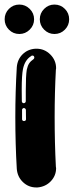

<svg xmlns="http://www.w3.org/2000/svg" viewBox="-20 -826 325 846"><path d="M145 0H140.1Q105.9 0 81.4 -23.3Q56.9 -46.5 54 -81.7Q47.5 -191.1 47.5 -310.4Q47.5 -421.8 54 -530.2Q56.9 -564.4 79.7 -586.9Q102.5 -609.4 136.6 -611.4H140.6Q176.2 -611.4 201.7 -585.9Q227.2 -560.4 227.2 -525.2L226.2 -518.3Q220.8 -416.8 220.8 -311.4Q220.8 -197 226.2 -91.6L227.2 -85.1Q227.2 -52 204 -27.5Q180.7 -3 145 0ZM84.7 -371.3Q88.1 -371.3 90.8 -373.8Q93.6 -376.2 93.6 -380.2V-425.7Q93.6 -493.1 98 -518.8Q102 -537.1 108.7 -547Q115.3 -556.9 127.7 -565.3Q131.2 -568.3 131.2 -572.3Q131.2 -575.7 129.2 -578.5Q127.2 -581.2 122.8 -581.2Q121.8 -581.2 120.3 -580.9Q118.8 -580.7 117.8 -579.2Q89.6 -562.4 81.2 -521.8Q75.7 -494.1 75.7 -432.2L76.2 -380.2Q76.2 -376.2 78.7 -373.8Q81.2 -371.3 84.7 -371.3ZM85.6 -292.6Q89.6 -292.6 92.1 -294.8Q94.6 -297 94.6 -300.5Q94.6 -311.9 94.3 -320Q94.1 -328.2 94.1 -341.1Q94.1 -344.6 91.3 -347.3Q88.6 -350 85.1 -350Q82.2 -350 79.7 -347.5Q77.2 -345 77.2 -342.6V-300.5Q77.2 -297 79.7 -294.8Q82.2 -292.6 85.6 -292.6ZM65.3 -805.9Q91.6 -805.9 110.9 -786.9Q130.2 -767.8 130.2 -741.1Q130.2 -714.4 110.9 -695.3Q91.6 -676.2 65.3 -676.2Q38.1 -676.2 19.3 -695.3Q0.5 -714.4 0.5 -741.1Q0.5 -767.8 19.3 -786.9Q38.1 -805.9 65.3 -805.9ZM219.8 -805.9Q247 -805.9 265.8 -786.9Q284.7 -767.8 284.7 -741.1Q284.7 -714.4 265.8 -695.3Q247 -676.2 219.8 -676.2Q193.6 -676.2 174.5 -695.3Q155.4 -714.4 155.4 -741.1Q155.4 -767.8 174.5 -786.9Q193.6 -805.9 219.8 -805.9Z"/></svg>

Font: AKL FREE 002
Style: Regular
Weight: 400
Designer: AKL
Foundry: AKL
Version: Version 1.00;August 17, 2024;FontCreator 13.0.0.2675 64-bit